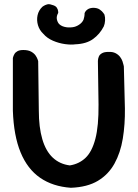

<svg xmlns="http://www.w3.org/2000/svg" viewBox="-20 -887 652 910"><path d="M316 3Q230 -3 170 -44.5Q110 -86 77.5 -165Q45 -244 41 -362V-612Q41 -612 42.5 -617.5Q44 -623 48.5 -631Q53 -639 63 -644.5Q73 -650 91 -650Q114 -650 128 -642Q142 -634 149 -623.5Q156 -613 158.5 -605Q161 -597 161 -597L164 -363Q164 -284 180.5 -227.5Q197 -171 230 -140Q263 -109 311 -103Q355 -110 385.5 -139Q416 -168 432 -229Q448 -290 447 -392L444 -597Q444 -597 444.5 -603.5Q445 -610 448.5 -619Q452 -628 463 -634.5Q474 -641 494 -641Q514 -642 527.5 -635Q541 -628 549 -617.5Q557 -607 560.5 -596.5Q564 -586 565.5 -579Q567 -572 567 -572L572 -373Q573 -297 562 -230Q551 -163 522.5 -111.5Q494 -60 444 -30Q394 0 316 3ZM337 -677Q317 -674 288 -678Q259 -682 231 -694Q203 -706 185 -727Q167 -744 160 -767.5Q153 -791 158 -814.5Q163 -838 181 -855Q181 -855 187 -859Q193 -863 203 -866Q213 -869 226 -864Q243 -860 249 -851Q255 -842 255.5 -834Q256 -826 256 -826Q248 -812 249 -800Q250 -788 257 -777Q266 -765 284.5 -760Q303 -755 324 -758Q340 -760 355 -770Q370 -780 376 -794Q378 -800 379.5 -808Q381 -816 381 -825Q381 -825 384 -831Q387 -837 396 -843Q405 -849 421 -850Q441 -850 452.5 -842Q464 -834 469.5 -826Q475 -818 475 -818Q479 -805 478 -789.5Q477 -774 472 -762Q453 -725 421 -702Q389 -679 337 -677Z"/></svg>

Font: Sour Gummy Medium
Style: Regular
Weight: 500
Designer: Stefie Justprince
Foundry: Eifetstype
Version: Version 1.000